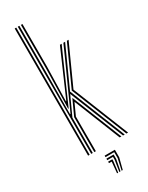

<svg xmlns="http://www.w3.org/2000/svg" viewBox="-247 -842 809 1046"><g transform="rotate(-30 158.0 -319.0)"><path d="M80 0V-800H89.8V-515.5L88.2 -245H91.2L213.2 -514.8L251.2 -600H262.2L150 -351.8L290.8 0H280.2L144 -339.8L89.8 -222V0ZM99.5 0V-219.8L143.5 -315.8L269.8 0H259.2L142.8 -291.2L109.2 -217.5V0ZM60.5 0V-800H70.2V0ZM301.5 0 160.5 -351.5 273.2 -600H284L171.2 -351.2L311.8 0ZM94.2 -275.2 99.5 -524V-800H109.2V-532.5L103.8 -317.2H106.2L199 -530.2L229.5 -600H240.5L206.2 -523.2L97 -275.2ZM177.5 162.2 193.2 92.2V54.5H138.5V45H202.8V92.2L184.8 162.2ZM149 162.2 155.5 92.2H138.5V82.8H165V92.2L156.2 162.2ZM163.2 162.2 174.5 92.2V73.5H138.5V64H184V92.2L170.5 162.2Z"/></g></svg>

Font: Big Shoulders Inline Text ExtraLight
Style: Regular
Weight: 250
Version: Version 2.002